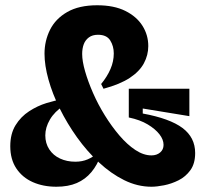

<svg xmlns="http://www.w3.org/2000/svg" viewBox="-20 -695 788 729"><path d="M555 14Q502 14 451.5 -11Q401 -36 355.5 -78.5Q310 -121 272.5 -173.5Q235 -226 207 -282.5Q179 -339 164 -393Q149 -447 149 -491Q149 -540 170 -582Q191 -624 235.5 -649.5Q280 -675 349 -675Q413 -675 456 -653.5Q499 -632 521 -597Q543 -562 543 -520Q543 -486 526.5 -455Q510 -424 473 -399.5Q436 -375 373 -358L364 -376Q387 -404 399.5 -433Q412 -462 412 -492Q412 -520 398.5 -541.5Q385 -563 352 -563Q331 -563 317.5 -553Q304 -543 298 -527Q292 -511 292 -490Q292 -463 303 -424.5Q314 -386 333 -342.5Q352 -299 378 -257Q404 -215 433.5 -180.5Q463 -146 494 -125.5Q525 -105 555 -105Q575 -105 588 -116Q601 -127 601 -145Q601 -165 585.5 -185Q570 -205 541 -222.5Q512 -240 469 -249V-358H699V-254L522 -283V-264Q625 -245 673 -209Q721 -173 721 -114Q721 -74 703 -49Q685 -24 658 -10.5Q631 3 603 8.5Q575 14 555 14ZM194 14Q144 14 104.5 -3.5Q65 -21 42 -55.5Q19 -90 19 -140Q19 -187 39 -219.5Q59 -252 90.5 -272.5Q122 -293 156 -303.5Q190 -314 217 -318L222 -294Q187 -271 169.5 -241Q152 -211 152 -181Q152 -151 167 -128Q182 -105 208 -93Q234 -81 266 -81Q292 -81 313 -90Q334 -99 353 -116L363 -107Q350 -69 327 -41.5Q304 -14 271.5 0Q239 14 194 14Z"/></svg>

Font: Bricolage Grotesque 48pt Condensed ExtraBold
Style: Bold
Weight: 700
Version: Version 1.000;gftools[0.9.30]